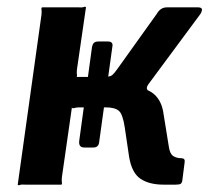

<svg xmlns="http://www.w3.org/2000/svg" viewBox="-20 -552 635 574"><path d="M232 -111Q214 -111 217 -132L255 -411Q257 -421 261.5 -424.5Q266 -428 275 -428H302Q319 -428 316 -413L276 -124Q273 -111 259 -111ZM33 0 104 -508Q105 -518 104 -524Q103 -530 107 -530H215Q225 -529 230.5 -531Q236 -533 237 -530L210 -344Q209 -335 210 -328.5Q211 -322 208 -322H320L366 -294Q417 -291 440.5 -270.5Q464 -250 469 -211L485 -112Q488 -92 498 -85.5Q508 -79 522 -79Q534 -79 532 -67L525 -12Q524 -5 520 -2.5Q516 0 506 0H469Q426 0 400 -17.5Q374 -35 366 -83L353 -171Q347 -211 335 -221Q323 -231 296 -231H217Q208 -231 202 -229Q196 -227 195 -231L165 -22Q164 -13 165 -6.5Q166 0 163 0H55Q45 -1 39.5 1Q34 3 33 0ZM290 -270V-322Q309 -322 315.5 -327.5Q322 -333 331 -346L449 -511Q454 -520 461.5 -525Q469 -530 479 -530H572Q582 -530 583.5 -525Q585 -520 579 -510L425 -302Q419 -294 419 -288.5Q419 -283 426 -279Z"/></svg>

Font: Libre Franklin SemiBold
Style: Italic
Weight: 600
Italic angle: -8°
Designer: Pablo Impallari, Rodrigo Fuenzalida, Nhung Nguyen
Foundry: Impallari Type
Version: Version 3.000